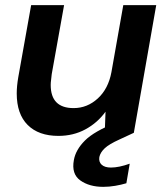

<svg xmlns="http://www.w3.org/2000/svg" viewBox="-20 -516 649 746"><path d="M587 -496 500 0H387L390 -82Q359 -39 312 -13.5Q265 12 207 12Q130 12 87.5 -30.5Q45 -73 45 -153Q45 -181 51 -216L101 -496H229L181 -228Q180 -216 178.5 -205.5Q177 -195 177 -186Q177 -96 266 -96Q319 -96 360 -133.5Q401 -171 413 -236L459 -496ZM381 210Q327 210 292 185Q257 160 267 106Q274 66 310 30Q346 -6 432 -40L482 -60L500 0L444 26Q404 44 387 60Q370 76 366 94Q363 113 375 124Q387 135 411 135Q442 135 484 120L471 196Q451 202 427.5 206Q404 210 381 210Z"/></svg>

Font: DeepMind Sans
Style: Bold Italic
Weight: 700
Italic angle: -10°
Designer: Jonny Pinhorn / Modifications: Colophon Foundry
Foundry: Colophon Foundry
Version: Version 1.002; ttfautohint (v1.8.2)